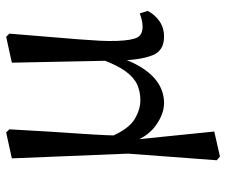

<svg xmlns="http://www.w3.org/2000/svg" viewBox="-74 -452 717 608"><g transform="rotate(-90 284.0 -148.5)"><path d="M80 180 101 -101 86 -469 168 -487 178 -477Q174 -403 170.5 -347.5Q167 -292 164 -249Q161 -206 159.5 -171.5Q158 -137 158 -104L145 -84L171 172L92 190ZM261 13Q226 13 189 -14Q152 -41 135 -95L156 -153Q180 -98 210.5 -80Q241 -62 270 -62Q297 -62 319.5 -72Q342 -82 361.5 -108.5Q381 -135 399 -184L417 -165Q400 -102 376.5 -63Q353 -24 324 -5.5Q295 13 261 13ZM471 13Q427 13 412.5 -23.5Q398 -60 396 -125L389 -469L471 -487L481 -477Q475 -402 470.5 -349Q466 -296 463 -257.5Q460 -219 458.5 -190Q457 -161 458 -135Q460 -88 469 -71.5Q478 -55 503 -55Q513 -55 524 -57.5Q535 -60 545 -64L553 -39Q542 -17 521 -2Q500 13 471 13Z"/></g></svg>

Font: Adobe Variable Font Prototype
Style: Regular
Weight: 389
Designer: Frank Grießhammer
Foundry: Adobe
Version: Version 1.004;hotconv 1.0.113;makeotfexe 2.5.65598